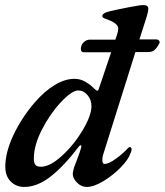

<svg xmlns="http://www.w3.org/2000/svg" viewBox="-20 -726 652 760"><path d="M610 -553Q600 -535 591 -527.5Q582 -520 566 -520H516L388 -113Q385 -101 385 -93Q385 -77 394 -77Q410 -77 438.5 -97.5Q467 -118 487 -140Q491 -144 493 -144Q501 -144 501 -134Q501 -128 496 -118Q488 -94 457 -62.5Q426 -31 388.5 -8.5Q351 14 323 14Q302 14 285 -3Q268 -20 268 -38Q268 -43 273 -63Q283 -90 286 -97Q297 -126 301 -141Q302 -143 302 -146Q302 -151 299 -151Q296 -151 293 -147Q232 -67 179.5 -26.5Q127 14 76 14Q44 14 22.5 -7.5Q1 -29 1 -66Q1 -123 33 -191Q65 -259 117 -320Q156 -365 196.5 -389.5Q237 -414 275 -414Q298 -414 318.5 -402Q339 -390 352 -376Q361 -367 366 -367Q369 -367 371 -374L420 -519H312Q300 -519 300 -533Q300 -538 302 -544Q305 -554 314.5 -561.5Q324 -569 335 -569H437V-570Q438 -574 443 -588Q448 -602 448 -613Q448 -632 410 -647Q401 -650 393 -653.5Q385 -657 385 -662Q385 -668 392 -673Q399 -678 417 -682Q447 -689 491 -697.5Q535 -706 547 -706Q567 -706 567 -692Q567 -679 560 -658L532 -570H598Q606 -570 610 -564.5Q614 -559 610 -553ZM342 -306Q342 -331 326.5 -349.5Q311 -368 290 -368Q265 -368 222 -322.5Q179 -277 146.5 -214Q114 -151 114 -99Q114 -81 120 -73.5Q126 -66 142 -66Q178 -66 225.5 -109.5Q273 -153 307.5 -211Q342 -269 342 -306Z"/></svg>

Font: EB Garamond SemiBold
Style: Italic
Weight: 600
Italic angle: -17.2°
Designer: Georg Duffner and Octavio Pardo
Foundry: Georg Duffner
Version: Version 1.000